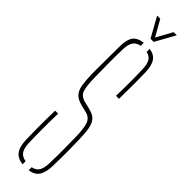

<svg xmlns="http://www.w3.org/2000/svg" viewBox="-324 -920 904 904"><g transform="rotate(45 128.0 -467.5)"><path d="M110.5 4Q75 0 58.5 -22Q42 -44 40.5 -88Q39.5 -127 39.2 -156Q39 -185 39.2 -214.2Q39.5 -243.5 40.5 -283H60.5Q59 -234.5 59 -185.8Q59 -137 60.5 -88Q61.5 -54.5 73 -37.5Q84.5 -20.5 110.5 -16.5ZM150.5 3.5V-16.5Q174.5 -21 185 -38.2Q195.5 -55.5 196.5 -88Q197.5 -122.5 197.8 -147.8Q198 -173 197.5 -199.8Q197 -226.5 196.5 -266Q196 -312.5 187.5 -342.2Q179 -372 147.5 -380L111.5 -389Q80.5 -396.5 65.8 -412.5Q51 -428.5 46.2 -456.8Q41.5 -485 40.5 -529Q40 -567.5 40.8 -617.5Q41.5 -667.5 41.5 -713Q41.5 -757 57.2 -778.5Q73 -800 109.5 -804V-783.5Q84.5 -779.5 73.5 -762.5Q62.5 -745.5 61.5 -712Q60 -666.5 60.5 -620.8Q61 -575 61.5 -529Q62.5 -470.5 70.5 -445Q78.5 -419.5 111.5 -411L148.5 -402Q178.5 -395 192.5 -378.5Q206.5 -362 211 -334.2Q215.5 -306.5 216.5 -266Q217.5 -224.5 217.8 -198.2Q218 -172 217.8 -147.8Q217.5 -123.5 216.5 -88Q215 -44.5 199.2 -22.5Q183.5 -0.5 150.5 3.5ZM193.5 -535Q195 -579.5 195 -623.8Q195 -668 193.5 -712Q192.5 -744.5 182.5 -761.5Q172.5 -778.5 149.5 -783V-803.5Q182 -799 197 -777.2Q212 -755.5 213.5 -712Q214.5 -681.5 214.5 -635.8Q214.5 -590 213.5 -535ZM118.5 -840 63.5 -939H84.5L129.5 -859L173.5 -939H194.5L139.5 -840Z"/></g></svg>

Font: Big Shoulders Stencil Display Thin Thin
Style: Regular
Weight: 250
Version: Version 2.001